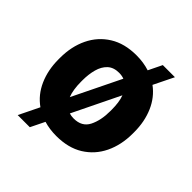

<svg xmlns="http://www.w3.org/2000/svg" viewBox="-181 -724 924 924"><g transform="rotate(45 281.5 -262.0)"><path d="M28.8 -258.8V-269Q28.8 -346.2 58.1 -407Q87.4 -467.8 143.6 -502.9Q199.7 -538.1 280.8 -538.1Q328.6 -538.1 369.6 -524.9L403.3 -594.2H485.8L435.5 -491.7Q483.9 -456.1 509 -398.2Q534.2 -340.3 534.2 -269V-258.8Q534.2 -181.6 504.9 -120.8Q475.6 -60.1 419.4 -25.1Q363.3 9.8 281.7 9.8Q236.3 9.8 197.3 -2L162.1 69.8H79.6L130.4 -34.2Q80.6 -69.3 54.7 -127.9Q28.8 -186.5 28.8 -258.8ZM181.6 -269V-258.8Q181.6 -232.9 185.1 -210Q188.5 -187 195.8 -168.5L315.4 -413.6Q299.8 -419.4 280.8 -419.4Q243.7 -419.4 221.9 -398.9Q200.2 -378.4 190.9 -344.2Q181.6 -310.1 181.6 -269ZM381.3 -269Q381.3 -292.5 378.4 -314.2Q375.5 -335.9 368.7 -354L251.5 -113.3Q265.1 -108.9 281.7 -108.9Q337.4 -108.9 359.4 -152.3Q381.3 -195.8 381.3 -258.8Z"/></g></svg>

Font: Vazirmatn UI FD ExtraBold
Style: Regular
Weight: 800
Designer: Saber Rastikerdar
Foundry: Saber Rastikerdar
Version: Version 33.003